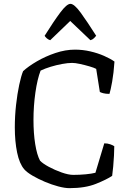

<svg xmlns="http://www.w3.org/2000/svg" viewBox="-20 -978 672 998"><path d="M341 0Q317 0 283 -9Q249 -18 213.5 -33Q178 -48 149 -65Q120 -82 106 -98Q81 -127 69 -185Q57 -243 57 -316Q57 -375 63.5 -433Q70 -491 80 -537.5Q90 -584 100 -608Q127 -633 171.5 -659Q216 -685 268 -702.5Q320 -720 370 -720Q410 -720 449 -711Q488 -702 521 -687.5Q554 -673 575 -658Q571 -598 563 -553.5Q555 -509 549 -490Q529 -490 516.5 -493.5Q504 -497 499 -500L480 -620Q469 -626 445 -633Q421 -640 396 -645.5Q371 -651 355 -651Q333 -651 303 -645.5Q273 -640 243.5 -631Q214 -622 191 -611Q174 -567 164 -497Q154 -427 154 -355Q154 -285 163 -229Q172 -173 188 -143Q202 -128 233.5 -111Q265 -94 300.5 -81.5Q336 -69 361 -69Q394 -69 425.5 -72Q457 -75 476 -80L522 -233Q539 -233 553 -228Q567 -223 574 -218Q574 -198 572.5 -169.5Q571 -141 568.5 -113Q566 -85 563 -64Q535 -45 479 -22.5Q423 0 341 0ZM241 -769Q231 -772 223 -779Q215 -786 212 -792Q259 -867 293 -912.5Q327 -958 346 -958Q366 -958 399.5 -912Q433 -866 480 -792Q476 -787 468.5 -779.5Q461 -772 450 -769L345 -869Z"/></svg>

Font: Texturina 72pt Medium
Style: Regular
Weight: 500
Designer: Guillermo Torres Carreño
Foundry: Omnibus-Type
Version: Version 1.002; ttfautohint (v1.8.3)